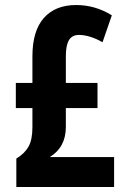

<svg xmlns="http://www.w3.org/2000/svg" viewBox="-20 -744 509 764"><path d="M283 -724Q359 -724 425 -683L388 -576Q336 -605 294 -605Q267 -605 254.5 -584.5Q242 -564 242 -520V-414H368V-314H242V-239Q242 -158 178 -119H434V0H45V-113Q78 -133 93.5 -160.5Q109 -188 109 -238V-314H43V-414H109V-520Q109 -621 154.5 -672.5Q200 -724 283 -724Z"/></svg>

Font: Noto Sans ExtraCondensed
Style: Bold
Weight: 700
Width: 2
Designer: Monotype Design Team
Foundry: Monotype Imaging Inc.
Version: Version 2.013; ttfautohint (v1.8.4.7-5d5b)